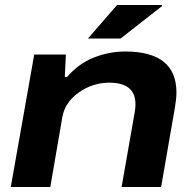

<svg xmlns="http://www.w3.org/2000/svg" viewBox="-20 -744 772 764"><path d="M330.1 -590.8 445.8 -724.1H624V-719.2L460 -590.8ZM22.9 0 116.2 -526.9H242.2L237.8 -438H247.1Q293 -491.2 353.8 -515.1Q414.6 -539.1 478 -539.1Q682.1 -539.1 682.1 -376Q682.1 -350.6 675.8 -314.9L621.1 0H463.9L516.1 -297.9Q519 -314.5 519 -329.1Q519 -415 415 -415Q348.6 -415 293.5 -376Q238.3 -336.9 228 -277.8L180.2 0Z"/></svg>

Font: Archivo Expanded
Style: Bold Italic
Weight: 700
Width: 7
Italic angle: -10°
Designer: Hector Gatti
Foundry: Omnibus-Type
Version: Version 2.001